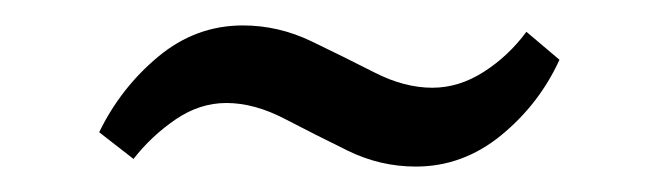

<svg xmlns="http://www.w3.org/2000/svg" viewBox="-20 -315 518 151"><path d="M307 -184Q279 -184 253.5 -196.5Q228 -209 204 -221.5Q180 -234 158 -234Q137 -234 118 -221Q99 -208 85 -190L58 -211Q75 -246 104.5 -270.5Q134 -295 171 -295Q199 -295 225 -282.5Q251 -270 274.5 -258Q298 -246 320 -246Q341 -246 360.5 -258.5Q380 -271 394 -290L420 -268Q404 -233 374 -208.5Q344 -184 307 -184Z"/></svg>

Font: Yrsa
Style: Regular
Weight: 400
Designer: Anna Giedrys (Yrsa+Rasa design), David Brezina (Yrsa art-direction, Rasa art-direction, design)
Foundry: Rosetta Type Foundry
Version: Version 2.004